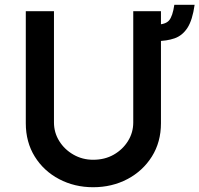

<svg xmlns="http://www.w3.org/2000/svg" viewBox="-20 -776 835 804"><path d="M206 -263Q206 -221 228 -185.5Q250 -150 287.5 -128.5Q325 -107 370 -107Q419 -107 456.5 -128.5Q494 -150 516 -185.5Q538 -221 538 -263V-729H654V-260Q654 -181 616 -120.5Q578 -60 513.5 -26Q449 8 370 8Q292 8 227.5 -26Q163 -60 125.5 -120.5Q88 -181 88 -260V-729H206ZM634 -673Q673 -673 688 -690.5Q703 -708 710 -756H795Q786 -692 765 -659.5Q744 -627 711 -615.5Q678 -604 634 -604Z"/></svg>

Font: Reem Kufi Fun Medium
Style: Regular
Weight: 500
Designer: Khaled Hosny
Version: Version 1.005